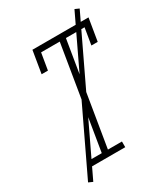

<svg xmlns="http://www.w3.org/2000/svg" viewBox="-217 -907 935 1079"><g transform="rotate(-30 250.0 -368.0)"><path d="M85 0V-37H180L289 -698H168L150 -590H109L133 -735H497L473 -590H432L450 -698H329L220 -37H311V0ZM58 79 31 67 452 -815 479 -803Z"/></g></svg>

Font: Iosevka Curly Slab Extralight
Style: Italic
Weight: 200
Italic angle: -9°
Monospace: yes
Designer: Belleve Invis
Foundry: Belleve Invis
Version: Version 22.1.2; ttfautohint (v1.8.4)